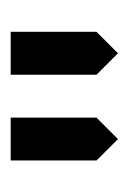

<svg xmlns="http://www.w3.org/2000/svg" viewBox="42 -750 248 373"><g transform="rotate(-90 166.5 -563.0)"><path d="M41.7 -666.7H125V-500L83.3 -458.3L41.7 -500ZM208.3 -666.7H291.7V-500L250 -458.3L208.3 -500Z"/></g></svg>

Font: Yulong
Style: Regular
Weight: 400
Designer: GGBotNet
Foundry: f0n7.com
Version: 1.00